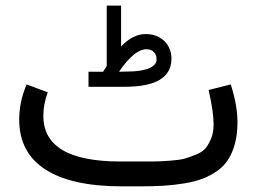

<svg xmlns="http://www.w3.org/2000/svg" viewBox="-20 -659 908 679"><path d="M420.9 -405.8Q438 -405.8 452.4 -406.7Q466.8 -407.7 478.3 -409.7Q489.7 -411.6 499 -414.6Q508.3 -417.5 514.6 -421.1Q521 -424.8 525.4 -429.2Q529.8 -433.6 531.7 -438.7Q533.7 -443.8 533.7 -449.7Q533.7 -465.3 523.9 -475.1Q514.2 -484.9 498 -484.9Q455.1 -484.9 400.9 -405.3ZM344.7 -405.3Q346.2 -407.7 348.1 -410.9Q350.1 -414.1 351.3 -416Q352.5 -418 354.7 -421.1Q356.9 -424.3 357.4 -425.8V-632.3V-636.7V-639.2H359.9H364.3H401.4H405.8H408.2V-636.7V-632.3V-494.6Q449.7 -538.6 495.6 -538.6Q522 -538.6 542.7 -527.3Q563.5 -516.1 575 -496.1Q586.4 -476.1 586.4 -451.2Q585.9 -352.1 421.4 -352.1H299.8H295.4H293V-354.5V-358.9V-398.4V-402.8V-405.3H295.4H299.8ZM476.1 0H410.2Q233.4 0 140.6 -59.6Q47.9 -119.1 47.9 -236.3Q47.9 -299.3 74.2 -360.4L148.9 -332.5Q133.3 -291 133.3 -248.5Q133.8 -87.9 405.3 -87.9H472.7Q510.7 -87.9 530 -88.1Q549.3 -88.4 582.5 -90.8Q615.7 -93.3 633.1 -98.1Q650.4 -103 673.3 -112.3Q696.3 -121.6 707.5 -135.5Q718.8 -149.4 727.1 -170.4Q735.4 -191.4 735.4 -218.8Q735.4 -262.7 717.8 -340.8L795.9 -360.4Q819.8 -288.1 819.8 -226.1Q819.8 -184.6 811 -151.6Q802.2 -118.7 787.1 -95Q772 -71.3 747.6 -54.2Q723.1 -37.1 696 -26.9Q668.9 -16.6 631.8 -10.5Q594.7 -4.4 558.6 -2.2Q522.5 0 476.1 0Z"/></svg>

Font: Vazir FD
Style: FD
Weight: 400
Foundry: Based on Dejavu fonts, by Saber Rastikerdar
Version: Version 26.0.0